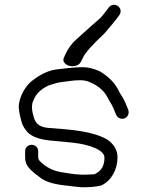

<svg xmlns="http://www.w3.org/2000/svg" viewBox="-20 -797 612 809"><path d="M329.1 -552.6 329.3 -553.1C337.2 -573.1 369 -608.2 419.1 -655C447.1 -687.1 468.3 -713.1 482.2 -732.5C493.1 -747 488.1 -763.1 477.3 -771.2C467.1 -778.8 450.1 -779.8 439 -766.5L438.7 -766.1L438.4 -765.8C427.1 -750 415.7 -735.4 404 -722.1C387.7 -708.1 352.9 -677.4 299.9 -629.5C282.1 -613.5 267.9 -593.9 256 -569.4L249 -553.3C241.3 -536.8 257 -523.2 273.6 -519.3C290.3 -515.4 313.2 -520.2 320.6 -536.3ZM85.9 -136.3C85.9 -128.6 86.3 -123.2 88.1 -115.1C92.4 -93.9 116.6 -71.7 157 -43.1C190.7 -21.5 240 -16.9 288.4 -11.7L314.8 -8.7C339.5 -6 392.6 -9.7 408.9 -16.5C450.7 -37.4 475.1 -83.7 475.1 -134.4C475.1 -164.2 460.2 -189.5 432.9 -208.3C373 -243.9 284.2 -250.8 183.9 -258C149.4 -261.4 130.3 -273.6 122.5 -302.9L122.5 -303.1L122.4 -303.4C112.2 -335.6 112.8 -358.5 120.6 -373.3L120.9 -373.9L121.1 -374.5C131.2 -400.7 151.3 -421.4 185.2 -437C208.1 -445 225 -449.3 232.9 -450.2C261.4 -453.4 286.3 -459 317 -459C332.8 -459 345.4 -456.5 356.5 -451.7C397.8 -434.3 420.4 -412 434.4 -383.9C437.9 -376.9 441.5 -370.6 445.2 -365.1C453.8 -352.1 462.3 -331.7 468.9 -314.1L469.1 -313.5L469.4 -312.9C477.4 -297 495 -292.8 507.7 -299.6C519 -305.6 525.4 -319.7 520.4 -334.5L520.3 -334.9L508.3 -363.7C501.8 -380.5 489.5 -397.1 482.8 -409C468.5 -442.8 440.4 -472.8 399.6 -497.1C374.9 -507.9 351 -514 327.9 -514C297.1 -514 248.5 -508.3 216.1 -504.3C171.2 -498.4 127.9 -468.4 105 -447.8L104.5 -447.4L104.1 -446.9C80.1 -421.6 65.2 -391.8 59.8 -358.2C57.2 -341.4 61.5 -316.9 71.2 -282.3C75 -268.6 82.7 -255.5 93.7 -242.8C113.2 -220.5 147 -208.8 197.5 -204.3C212.2 -203.3 230.3 -201.6 251.8 -199.4L287.8 -195.6C356 -188.4 420.1 -165.1 420.1 -133.5C420.1 -104.9 411.6 -85.4 393.9 -72.3C373.7 -59.9 388.4 -63.6 353.4 -61.6C308.3 -58.9 280.3 -65.1 239.2 -71.3C205.6 -76.4 172.8 -91.9 146.7 -119.7C143 -123.7 140.9 -128.7 140.9 -136.3V-160.9C140.9 -175.1 128.4 -186.9 113.4 -186.9C98.4 -186.9 85.9 -175.1 85.9 -160.9Z"/></svg>

Font: MewTooHand
Style: BdWide
Weight: 400
Designer: Mew Too, Robert Jablonski
Version: Version 0.77